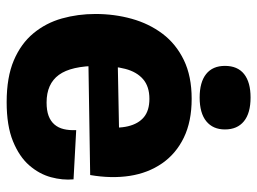

<svg xmlns="http://www.w3.org/2000/svg" viewBox="-118 -641 773 577"><g transform="rotate(90 268.5 -352.5)"><path d="M287 14Q212 14 161.5 -7.5Q111 -29 80 -66.5Q49 -104 35.5 -152Q22 -200 22 -253Q22 -310 36.5 -362Q51 -414 81.5 -454.5Q112 -495 160.5 -518.5Q209 -542 277 -542Q345 -542 393.5 -518.5Q442 -495 471 -453Q500 -411 508.5 -356Q517 -301 506 -237L123 -231V-319L382 -324L361 -273Q367 -319 359.5 -350.5Q352 -382 332 -398.5Q312 -415 277 -415Q240 -415 218 -396Q196 -377 187 -342.5Q178 -308 178 -261Q178 -180 205 -143Q232 -106 288 -106Q312 -106 328 -112Q344 -118 354 -129.5Q364 -141 368 -157.5Q372 -174 371 -195L519 -187Q522 -154 512.5 -119Q503 -84 477 -54Q451 -24 404.5 -5Q358 14 287 14ZM273 -566Q227 -566 202.5 -585.5Q178 -605 178 -642Q178 -680 202.5 -699.5Q227 -719 273 -719Q320 -719 344.5 -699Q369 -679 369 -642Q369 -606 344.5 -586Q320 -566 273 -566Z"/></g></svg>

Font: Bricolage Grotesque 96pt ExtraBold
Style: Regular
Weight: 800
Designer: Mathieu Triay
Foundry: Atelier Triay
Version: Version 1.001;gftools[0.9.33.dev8+g029e19f]